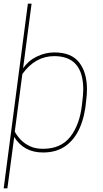

<svg xmlns="http://www.w3.org/2000/svg" viewBox="-26 -820 556 1040"><path d="M14 200H-6L125 -800H145L99 -450Q128 -492 174 -514Q220 -536 268 -536Q361 -536 403 -481.5Q445 -427 445 -337Q445 -309 441 -277Q434 -192 406.5 -128.5Q379 -65 329.5 -29.5Q280 6 207 6Q103 6 51 -78ZM207 -14Q304 -14 355 -79.5Q406 -145 418 -253Q425 -307 425 -335Q425 -516 268 -516Q165 -516 95 -419L54 -107Q65 -86 85 -64.5Q105 -43 135 -28.5Q165 -14 207 -14Z"/></svg>

Font: Tanohe Sans Thin
Style: Italic
Weight: 100
Designer: Village Type and Design LLC & Cristiano Sobral
Foundry: Cooper Hewitt Smithsonian Design Museum
Version: Version 1.00;September 29, 2021;FontCreator 13.0.0.2655 64-b